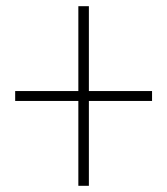

<svg xmlns="http://www.w3.org/2000/svg" viewBox="-20 -600 540 620"><path d="M233 0V-274H29V-306H233V-580H267V-306H471V-274H267V0Z"/></svg>

Font: M PLUS Code Latin ExtraLight
Style: Regular
Weight: 250
Designer: Coji Morishita
Foundry: UNDERFOREST DESIGN
Version: Version 1.002; ttfautohint (v1.8.3)